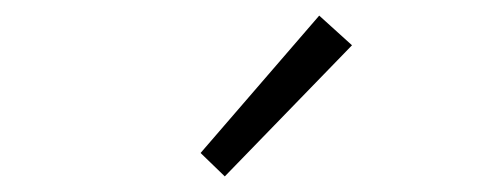

<svg xmlns="http://www.w3.org/2000/svg" viewBox="-20 -861 634 246"><path d="M268 -635 431 -803 389 -841 237 -665Z"/></svg>

Font: Noto Sans TC Light
Style: Regular
Weight: 300
Designer: Ryoko NISHIZUKA 西塚涼子 (kana, bopomofo & ideographs); Paul D. Hunt (Latin, Greek & Cyrillic); Sandoll Communications 산돌커뮤니
Foundry: Adobe
Version: Version 2.004;hotconv 1.0.118;makeotfexe 2.5.65603